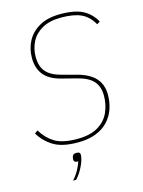

<svg xmlns="http://www.w3.org/2000/svg" viewBox="-135 -788 805 1078"><g transform="rotate(-15 268.0 -249.0)"><path d="M235 12Q144 12 94 -18.5Q44 -49 14 -99L32 -112Q61 -63 106 -35.5Q151 -8 236 -8Q311 -8 356.5 -35Q402 -62 422.5 -107Q443 -152 443 -204Q443 -258 414.5 -289.5Q386 -321 322 -337L236 -359Q169 -376 138 -414.5Q107 -453 107 -513Q107 -567 131 -611.5Q155 -656 203 -683Q251 -710 324 -710Q410 -710 456.5 -684.5Q503 -659 528 -612L510 -601Q483 -650 440 -670Q397 -690 323 -690Q256 -690 213 -665.5Q170 -641 149.5 -601Q129 -561 129 -513Q129 -458 156 -426.5Q183 -395 244 -379L327 -357Q398 -338 432 -300.5Q466 -263 466 -204Q466 -160 452.5 -121Q439 -82 411 -52Q383 -22 339 -5Q295 12 235 12ZM211 66Q224 66 228 71.5Q232 77 232 82Q232 86 231.5 90Q231 94 230 99Q226 122 209.5 154.5Q193 187 170 212H152Q175 186 189 159.5Q203 133 208 115Q193 115 188 110Q183 105 183 99Q183 97 183.5 92Q184 87 185 83Q187 76 192 71Q197 66 211 66Z"/></g></svg>

Font: IBM Plex Sans Thin
Style: Italic
Weight: 250
Italic angle: -11.31°
Designer: Mike Abbink, Paul van der Laan, Pieter van Rosmalen
Foundry: Bold Monday
Version: Version 3.201